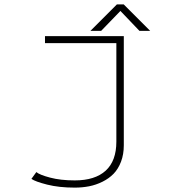

<svg xmlns="http://www.w3.org/2000/svg" viewBox="-20 -665 890 877"><path d="M666 -524H617L530 -615L442 -524H393L514 -645H545ZM545.5 -500V-1.5Q545.5 40 532.8 73.5Q520 107 498.8 128.8Q477.5 150.5 448.2 165Q419 179.5 387.5 185.8Q356 192 321.5 192Q249.5 192 195.2 178.2Q141 164.5 123.5 152L146 121Q160.5 133.5 208.5 146.2Q256.5 159 321.5 159Q414 159 462.8 114.5Q511.5 70 511.5 -18V-468H185.5V-500Z"/></svg>

Font: League Mono Wide Thin
Style: Regular
Weight: 100
Width: 8
Designer: Tyler Finck
Foundry: The League of Moveable Type / Tyler Finck
Version: Version 2.210